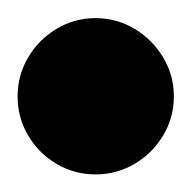

<svg xmlns="http://www.w3.org/2000/svg" viewBox="-57 -258 215 215"><path d="M-37.3 -150Q-37.3 -126.3 -25.5 -106.3Q-13.7 -86.3 6.3 -74.5Q26.3 -62.7 50 -62.7Q73.7 -62.7 93.7 -74.5Q113.7 -86.3 125.7 -106.3Q137.7 -126.3 137.7 -150Q137.7 -173.7 125.7 -193.7Q113.7 -213.7 93.7 -225.7Q73.7 -237.7 50 -237.7Q26.3 -237.7 6.3 -225.7Q-13.7 -213.7 -25.5 -193.7Q-37.3 -173.7 -37.3 -150Z"/></svg>

Font: Linefont Thin
Style: Regular
Weight: 100
Monospace: yes
Version: Version 3.002;gftools[0.9.33]